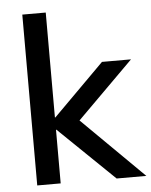

<svg xmlns="http://www.w3.org/2000/svg" viewBox="-53 -780 649 824"><g transform="rotate(-5 272.0 -368.0)"><path d="M74 0V-736H175V-284H177L397 -504H522L279 -262L544 0H416L177 -231H175V0Z"/></g></svg>

Font: Mulish SemiBold
Style: Regular
Weight: 600
Designer: Vernon Adams
Foundry: Vernon Adams
Version: Version 3.603; ttfautohint (v1.8.3)